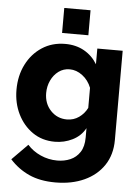

<svg xmlns="http://www.w3.org/2000/svg" viewBox="-62 -778 764 1048"><g transform="rotate(5 320.0 -253.5)"><path d="M259 2Q189 2 137 -34Q85 -70 55.5 -130Q26 -190 26 -263Q26 -340 57 -401.5Q88 -463 143 -499Q198 -535 270 -535Q329 -535 374 -509.5Q419 -484 446 -439V-525H585V-36Q585 44 546.5 102Q508 160 439.5 191.5Q371 223 281 223Q197 223 136.5 195.5Q76 168 31 118L117 31Q146 64 189.5 83.5Q233 103 281 103Q320 103 352.5 89Q385 75 405 44.5Q425 14 425 -36V-87Q401 -43 355.5 -20.5Q310 2 259 2ZM314 -125Q351 -125 380 -145.5Q409 -166 425 -198V-308Q409 -349 376 -374Q343 -399 306 -399Q272 -399 245.5 -379.5Q219 -360 204 -328Q189 -296 189 -259Q189 -201 225 -163Q261 -125 314 -125ZM247 -593V-730H391V-593Z"/></g></svg>

Font: Raleway ExtraBold
Style: Regular
Weight: 800
Designer: Matt McInerney, Pablo Impallari, Rodrigo Fuenzalida
Foundry: Matt McInerney, Pablo Impallari, Rodrigo Fuenzalida
Version: Version 4.026